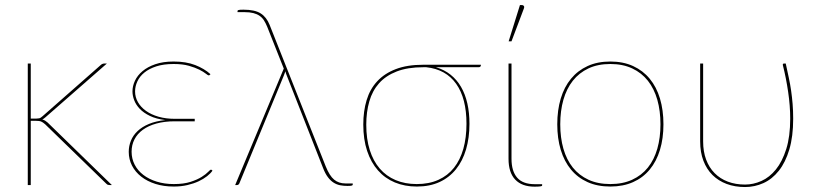

<svg xmlns="http://www.w3.org/2000/svg" viewBox="-20 -746 3294 774"><path d="M104 -490V-268H127Q131.5 -268 137.5 -269Q143.5 -270 151 -277L384 -482Q388 -486 392 -488Q396 -490 402 -490H411L163 -273Q156.5 -267 150.5 -264.5Q157.5 -262.5 162.5 -259.2Q167.5 -256 172 -252L431 0H422Q418 0 415 -1Q412 -2 408 -6L162 -245Q153 -253 146 -256Q139 -259 124 -259H104V0H92V-490Z M836.5 -58Q829 -47 814.8 -35.8Q800.5 -24.5 780.8 -15.2Q761 -6 735.8 0Q710.5 6 680.5 6Q640 6 606.8 -4.5Q573.5 -15 549.5 -33.8Q525.5 -52.5 512.2 -78.2Q499 -104 499 -134Q499 -157.5 507.8 -179Q516.5 -200.5 534.8 -217.8Q553 -235 580.8 -246.5Q608.5 -258 646.5 -262Q609.5 -266.5 584.2 -278.8Q559 -291 543.5 -307.2Q528 -323.5 521 -342Q514 -360.5 514 -377.5Q514 -399 524 -420.5Q534 -442 554.5 -459.2Q575 -476.5 606.2 -487.2Q637.5 -498 680 -498Q730 -498 766.8 -483.8Q803.5 -469.5 828.5 -447L825.5 -444Q823.5 -442 821.5 -442Q818.5 -442 809.5 -449.2Q800.5 -456.5 783.8 -465Q767 -473.5 741.5 -480.8Q716 -488 680 -488Q639.5 -488 610.2 -478.5Q581 -469 562 -453.5Q543 -438 533.8 -418Q524.5 -398 524.5 -377.5Q524.5 -354.5 536 -334.2Q547.5 -314 568.5 -299Q589.5 -284 619 -275.5Q648.5 -267 684.5 -267H765V-257H684.5Q643 -257 610.5 -248Q578 -239 555.8 -222.8Q533.5 -206.5 522 -184Q510.5 -161.5 510.5 -134.5Q510.5 -106 523 -82Q535.5 -58 558 -40.8Q580.5 -23.5 611.8 -13.8Q643 -4 680.5 -4Q721 -4 748.5 -13Q776 -22 793.2 -33Q810.5 -44 819 -53Q827.5 -62 830.5 -62Q832.5 -62 834.5 -60Z M1402 -6.5V-1.5Q1402 0.5 1398.5 2Q1395 3.5 1380.5 3.5Q1365 3.5 1351 0.8Q1337 -2 1324.8 -9.8Q1312.5 -17.5 1301.8 -31.8Q1291 -46 1282 -69.5L1137 -439Q1135 -444 1133.2 -448.8Q1131.5 -453.5 1130.5 -458.5Q1127.5 -449 1124 -441L945 -7Q944 -4.5 941.5 -2.2Q939 0 935 0H928L1124 -469.5L1057 -638.5Q1051 -653 1044 -664Q1037 -675 1026.5 -682.2Q1016 -689.5 1001.5 -693.2Q987 -697 967 -697H937.5V-702Q937.5 -704 941.2 -705.5Q945 -707 961.5 -707Q1007 -707 1030.8 -692Q1054.5 -677 1067 -645.5L1293 -75.5Q1308.5 -37 1327 -21.8Q1345.5 -6.5 1372.5 -6.5Z M1686.5 -475Q1623.5 -475 1579.5 -458Q1535.5 -441 1508.2 -410.5Q1481 -380 1468.8 -337.2Q1456.5 -294.5 1456.5 -243.5Q1456.5 -186 1470.5 -141.5Q1484.5 -97 1510.8 -66.5Q1537 -36 1574.8 -20Q1612.5 -4 1660 -4Q1709.5 -4 1747.2 -21Q1785 -38 1810 -69.5Q1835 -101 1847.8 -146Q1860.5 -191 1860.5 -247Q1860.5 -349.5 1819 -408Q1777.5 -466.5 1698.5 -475ZM1918.5 -485V-483Q1918.5 -480 1916.5 -477.5Q1914.5 -475 1909 -475H1737.5Q1771 -465 1796.2 -445Q1821.5 -425 1838.5 -395.8Q1855.5 -366.5 1864 -329Q1872.5 -291.5 1872.5 -247Q1872.5 -190.5 1858.8 -143.8Q1845 -97 1818.2 -63.8Q1791.5 -30.5 1752 -12.2Q1712.5 6 1660.5 6Q1611.5 6 1571.8 -10.5Q1532 -27 1503.8 -59Q1475.5 -91 1460 -137.5Q1444.5 -184 1444.5 -244Q1444.5 -298 1458 -342.5Q1471.5 -387 1500.8 -418.5Q1530 -450 1575.8 -467.5Q1621.5 -485 1686 -485Z M2030 -490H2042V-106Q2042 -56 2064.8 -29.8Q2087.5 -3.5 2136 -3.5H2165.5V1.5Q2165.5 2.5 2164.8 3.2Q2164 4 2161 4.8Q2158 5.5 2152 6Q2146 6.5 2135.5 6.5Q2084 6.5 2057 -22Q2030 -50.5 2030 -106ZM2030.5 -579.5 2076 -725.5H2085Q2089.5 -725.5 2092 -721.5Q2094.5 -717.5 2092 -712L2042 -579.5Z M2440.5 -498Q2492 -498 2532 -479.8Q2572 -461.5 2599.2 -428.5Q2626.5 -395.5 2640.5 -348.8Q2654.5 -302 2654.5 -245Q2654.5 -188 2640.5 -141.8Q2626.5 -95.5 2599.2 -62.5Q2572 -29.5 2532 -11.8Q2492 6 2440.5 6Q2388.5 6 2348.8 -11.8Q2309 -29.5 2281.8 -62.5Q2254.5 -95.5 2240.5 -141.8Q2226.5 -188 2226.5 -245Q2226.5 -302 2240.5 -348.8Q2254.5 -395.5 2281.8 -428.5Q2309 -461.5 2348.8 -479.8Q2388.5 -498 2440.5 -498ZM2440.5 -4Q2490.5 -4 2528.5 -21.5Q2566.5 -39 2591.8 -70.5Q2617 -102 2629.8 -146.5Q2642.5 -191 2642.5 -245Q2642.5 -299 2629.8 -343.8Q2617 -388.5 2591.8 -420.5Q2566.5 -452.5 2528.5 -470.2Q2490.5 -488 2440.5 -488Q2390 -488 2352.2 -470.2Q2314.5 -452.5 2289.2 -420.5Q2264 -388.5 2251.2 -343.8Q2238.5 -299 2238.5 -245Q2238.5 -191 2251.2 -146.5Q2264 -102 2289.2 -70.5Q2314.5 -39 2352.2 -21.5Q2390 -4 2440.5 -4Z M3147.5 -490Q3154 -459.5 3159.8 -433Q3165.5 -406.5 3169.2 -380.5Q3173 -354.5 3175.2 -327Q3177.5 -299.5 3177.5 -267.5Q3177.5 -195.5 3162 -143.5Q3146.5 -91.5 3119.8 -57.8Q3093 -24 3057.8 -8Q3022.5 8 2983.5 8Q2942.5 8 2909.2 -4.5Q2876 -17 2852.2 -40.5Q2828.5 -64 2815.5 -98.2Q2802.5 -132.5 2802.5 -176V-490H2814.5V-176Q2814.5 -135 2826.5 -102.8Q2838.5 -70.5 2860.8 -48Q2883 -25.5 2914 -13.8Q2945 -2 2983.5 -2Q3017 -2 3049.5 -16.5Q3082 -31 3107.8 -62.8Q3133.5 -94.5 3149.5 -145Q3165.5 -195.5 3165.5 -267.5Q3165.5 -319.5 3157.2 -375.5Q3149 -431.5 3136 -483Q3135 -486.5 3136.5 -488.2Q3138 -490 3140.5 -490Z"/></svg>

Font: Lato 2
Style: Regular
Weight: 100
Designer: Lukasz Dziedzic with Adam Twardoch and Botio Nikoltchev
Foundry: tyPoland Lukasz Dziedzic
Version: Version 2.015; 2015-08-06; http://www.latofonts.com/